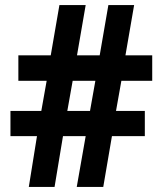

<svg xmlns="http://www.w3.org/2000/svg" viewBox="-20 -733 637 753"><path d="M456 -416 435 -298H548V-199H419L385 0H281L316 -199H227L194 0H93L125 -199H21V-298H142L163 -416H52V-516H179L213 -713H316L282 -516H371L405 -713H506L472 -516H577V-416ZM244 -298H333L354 -416H265Z"/></svg>

Font: Noto Sans SemiCondensed
Style: Bold
Weight: 700
Width: 4
Designer: Monotype Design Team
Foundry: Monotype Imaging Inc.
Version: Version 2.013; ttfautohint (v1.8.4.7-5d5b)